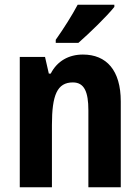

<svg xmlns="http://www.w3.org/2000/svg" viewBox="-20 -786 588 806"><path d="M460 -757V-766H306C282 -721 248 -667 214 -619V-606H309C356 -647 430 -719 460 -757ZM328 -557C269 -557 220 -530 193 -477H185L169 -547H63V0H198V-261C198 -387 220 -440 286 -440C334 -440 351 -400 351 -323V0H487V-360C487 -491 427 -557 328 -557Z"/></svg>

Font: Noto Sans Devanagari Condensed
Style: Bold
Weight: 700
Width: 3
Designer: Jelle Bosma - Monotype Design Team
Foundry: Monotype Imaging Inc.
Version: Version 2.004